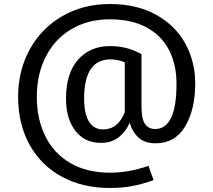

<svg xmlns="http://www.w3.org/2000/svg" viewBox="-20 -721 1060 954"><path d="M950 -307Q950 -177 900 -93Q850 -9 753 -9Q697 -9 665.5 -40Q634 -71 625 -112Q606 -68 570.5 -39.5Q535 -11 481 -11Q401 -11 354.5 -71Q308 -131 308 -231Q308 -357 368 -424.5Q428 -492 526 -492Q568 -492 605 -483Q642 -474 683 -452V-193Q683 -131 700 -105.5Q717 -80 751 -80Q857 -80 857 -305Q857 -402 819 -474Q781 -546 707 -585.5Q633 -625 526 -625Q416 -625 333.5 -575.5Q251 -526 207 -438.5Q163 -351 163 -240Q163 -129 205.5 -43.5Q248 42 330 89.5Q412 137 526 137Q621 137 718 103L743 174Q687 194 637.5 203.5Q588 213 525 213Q391 213 288 157.5Q185 102 127.5 -1Q70 -104 70 -240Q70 -370 127.5 -475Q185 -580 289 -640.5Q393 -701 526 -701Q660 -701 756 -647.5Q852 -594 901 -504Q950 -414 950 -307ZM600 -164V-411Q567 -426 529 -426Q398 -426 398 -231Q398 -156 422 -117Q446 -78 492 -78Q567 -78 600 -164Z"/></svg>

Font: Statis Sans
Style: Regular
Weight: 400
Designer: bBox Type GmbH
Foundry: bBox Type GmbH
Version: Version 1.000